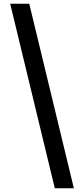

<svg xmlns="http://www.w3.org/2000/svg" viewBox="-20 -852 455 1037"><path d="M35 -832H138L379 165H276Z"/></svg>

Font: Noto Sans Devanagari UI ExtraCondensed SemiBold
Style: Regular
Weight: 600
Width: 2
Designer: Jelle Bosma - Monotype Design Team
Foundry: Monotype Imaging Inc.
Version: Version 2.004; ttfautohint (v1.8.4.7-5d5b)